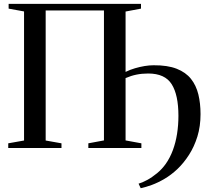

<svg xmlns="http://www.w3.org/2000/svg" viewBox="-20 -763 1078 990"><path d="M24.5 -743H707V-718.5L627.5 -703.5V-39L709 -24V0H435.5V-24L516 -39V-709H215.5V-38.5L297 -24V0H22.5V-24L104 -38.5V-704L24.5 -718.5ZM705.5 207.5 694.5 184Q713 179 738.5 165.2Q764 151.5 789.8 130.2Q815.5 109 835 81.5Q857 50 871.5 10.8Q886 -28.5 893 -73.2Q900 -118 900 -165.5Q900 -273.5 865.2 -328.8Q830.5 -384 744 -384Q711.5 -384 683.5 -378.2Q655.5 -372.5 628 -360.5L622 -378L628 -392.5Q651.5 -404 676.5 -411.2Q701.5 -418.5 725.8 -422.5Q750 -426.5 772 -426.5Q844 -427 891 -408.5Q938 -390 964.8 -356.2Q991.5 -322.5 1002.8 -276.2Q1014 -230 1014 -174.5Q1014 -111.5 997.8 -59Q981.5 -6.5 954.5 35.5Q927.5 77.5 894.5 109Q862.5 139 828.5 159Q794.5 179 763 190.5Q731.5 202 705.5 207.5Z"/></svg>

Font: Merriweather 120pt
Style: Regular
Weight: 400
Version: Version 2.100